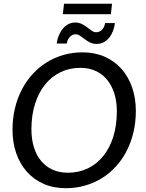

<svg xmlns="http://www.w3.org/2000/svg" viewBox="-20 -1008 787 1036"><path d="M47.5 0ZM713 -409.5Q713 -349 700 -294.2Q687 -239.5 663.2 -193.2Q639.5 -147 605.5 -109.8Q571.5 -72.5 529.5 -46.5Q487.5 -20.5 438.2 -6.5Q389 7.5 335 7.5Q268.5 7.5 215.2 -16Q162 -39.5 124.8 -81.5Q87.5 -123.5 67.5 -181.2Q47.5 -239 47.5 -307.5Q47.5 -368 60.5 -422.8Q73.5 -477.5 97.5 -524Q121.5 -570.5 155.5 -607.8Q189.5 -645 231.5 -671.2Q273.5 -697.5 322.5 -711.5Q371.5 -725.5 425.5 -725.5Q492 -725.5 545.2 -701.8Q598.5 -678 635.8 -636Q673 -594 693 -536Q713 -478 713 -409.5ZM610.5 -407Q610.5 -460.5 596.8 -504Q583 -547.5 557.5 -578.2Q532 -609 495.5 -625.5Q459 -642 413.5 -642Q355 -642 306.5 -618.5Q258 -595 223.2 -551.8Q188.5 -508.5 169 -447.2Q149.5 -386 149.5 -310.5Q149.5 -257 163 -213.5Q176.5 -170 202 -139.5Q227.5 -109 263.8 -92.5Q300 -76 346 -76Q405 -76 453.5 -99.2Q502 -122.5 537 -165.8Q572 -209 591.2 -270Q610.5 -331 610.5 -407ZM325.5 -988H584.5L578.5 -931.5H319ZM499 -834Q509.5 -834 518 -838.5Q526.5 -843 532.5 -850Q538.5 -857 542.2 -865.8Q546 -874.5 547 -883.5H600Q597.5 -861.5 589.8 -841.2Q582 -821 569.5 -805.2Q557 -789.5 540 -780.2Q523 -771 502 -771Q481 -771 465.2 -779Q449.5 -787 436.8 -796.8Q424 -806.5 412.5 -814.8Q401 -823 388.5 -823Q378 -823 369.5 -818.5Q361 -814 355 -806.8Q349 -799.5 345.2 -790.8Q341.5 -782 340.5 -773H286Q288.5 -795 296.8 -815.5Q305 -836 317.8 -851.8Q330.5 -867.5 347.5 -877Q364.5 -886.5 385 -886.5Q406.5 -886.5 422.2 -878.2Q438 -870 450.8 -860.2Q463.5 -850.5 475 -842.2Q486.5 -834 499 -834Z"/></svg>

Font: Lato Medium
Style: Italic
Weight: 500
Italic angle: -7°
Designer: Lukasz Dziedzic
Foundry: tyPoland Lukasz Dziedzic
Version: Version 2.006; 2014-01-15